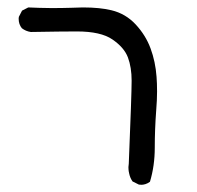

<svg xmlns="http://www.w3.org/2000/svg" viewBox="-20 -392 540 527"><path d="M64.5 -304.2Q150.4 -305.7 190.9 -305.7Q256.8 -305.7 288.6 -283.7Q320.8 -261.7 331.1 -234.4Q341.3 -207 341.3 -170.4Q341.3 -133.8 333.5 56.6V57.1Q332.5 63.5 332.5 66.7Q332.5 69.8 332.8 73.7Q333 77.6 334.5 84Q336.9 96.2 343.8 106L361.3 114.7Q364.3 115.2 368.7 115.2Q373 115.2 379.4 113.3Q385.7 111.3 391.6 106.9Q404.8 63 404.8 13.4Q404.8 -36.1 408.7 -88.4Q411.1 -117.7 411.1 -140.6Q411.1 -163.6 409.7 -181.2Q406.7 -222.7 393.3 -259Q379.9 -295.4 352.1 -325.2Q324.7 -354.5 286.1 -363.8Q254.4 -371.6 207.5 -371.6Q195.8 -371.6 174.3 -370.6Q118.7 -368.7 57.6 -371.6L40.5 -362.8L31.7 -345.7Q31.2 -343.3 31.2 -340.8Q31.2 -325.2 40 -314.5Q50.8 -306.2 64.5 -304.2Z"/></svg>

Font: Bakudai
Style: Light
Weight: 300
Version: Version 1.48